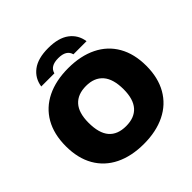

<svg xmlns="http://www.w3.org/2000/svg" viewBox="-239 -1151 1361 1361"><g transform="rotate(-45 442.0 -470.5)"><path d="M38.5 -370Q38.5 -490.5 87.2 -575.8Q136 -661 226.8 -705.5Q317.5 -750 442 -750Q566 -750 657 -705.2Q748 -660.5 796.8 -575Q845.5 -489.5 845.5 -370Q845.5 -250.5 796.5 -165Q747.5 -79.5 656.5 -34.8Q565.5 10 442 10Q318 10 227.2 -34.5Q136.5 -79 87.5 -164.2Q38.5 -249.5 38.5 -370ZM614 -366Q614 -469 569.8 -520.2Q525.5 -571.5 442 -571.5Q358.5 -571.5 314.2 -522.5Q270 -473.5 270 -374Q270 -269 313.5 -218.8Q357 -168.5 442 -168.5Q526.5 -168.5 570.2 -218Q614 -267.5 614 -366ZM442 -951Q545 -951 601.8 -908.2Q658.5 -865.5 669 -793H537.5Q523 -850 442 -850Q361 -850 346.5 -793H215Q225.5 -865.5 282.2 -908.2Q339 -951 442 -951Z"/></g></svg>

Font: Encode Sans Semi Expanded Black
Style: Regular
Weight: 900
Width: 6
Designer: Multiple Designers
Foundry: Impallari Type
Version: Version 2.000